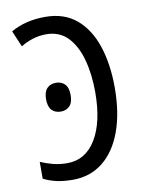

<svg xmlns="http://www.w3.org/2000/svg" viewBox="-83 -784 649 854"><g transform="rotate(-10 241.0 -357.5)"><path d="M177 10Q136 10 104.5 3Q73 -4 45 -18V-94Q73 -82 102.5 -74.5Q132 -67 165 -67Q248 -67 295 -144.5Q342 -222 342 -357Q342 -438 324 -504Q306 -570 268.5 -609Q231 -648 171 -648Q139 -648 109.5 -638.5Q80 -629 56 -614L25 -687Q91 -725 180 -725Q266 -725 321.5 -678Q377 -631 404 -549Q431 -467 431 -362Q431 -248 400.5 -164.5Q370 -81 313 -35.5Q256 10 177 10ZM121 -363Q121 -396 136 -412Q151 -428 177 -428Q201 -428 216.5 -412.5Q232 -397 232 -363Q232 -329 216.5 -313.5Q201 -298 177 -298Q151 -298 136 -314Q121 -330 121 -363Z"/></g></svg>

Font: Avrile Sans Condensed
Style: Regular
Weight: 400
Width: 3
Designer: Monotype Design Team
Foundry: Monotype Imaging Inc.
Version: Version 2.001;September 10, 2019;FontCreator 11.5.0.2425 64-